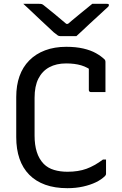

<svg xmlns="http://www.w3.org/2000/svg" viewBox="-20 -965 640 1005"><path d="M380 -776Q370 -776 353.5 -776Q337 -776 321 -776Q305 -776 295 -776Q288 -776 282.5 -779.5Q277 -783 261 -796Q253 -804 235 -820.5Q217 -837 194 -858.5Q171 -880 147 -903Q123 -926 102 -945Q120 -945 142 -945Q164 -945 183 -945Q194 -945 199 -943.5Q204 -942 212 -935Q228 -923 264 -893Q300 -863 351 -820L298 -840Q315 -840 331 -840Q347 -840 363 -840L311 -819Q361 -862 398 -892Q435 -922 463 -945H538Q543 -945 545.5 -944.5Q548 -944 549 -942.5Q550 -941 550 -938Q550 -934 546.5 -930Q543 -926 527 -912Q514 -900 494.5 -882Q475 -864 453 -844Q431 -824 412 -805.5Q393 -787 380 -776ZM333 20Q267 20 217 2Q167 -16 133 -50.5Q99 -85 82 -134.5Q65 -184 65 -247V-457Q65 -518 82 -566Q99 -614 133 -648.5Q167 -683 216 -701.5Q265 -720 327 -720Q377 -720 416 -711Q455 -702 482.5 -686.5Q510 -671 527 -654Q529 -653 530 -650.5Q531 -648 531.5 -645.5Q532 -643 532 -641Q532 -605 532 -563Q532 -521 532 -483Q513 -483 494 -483Q475 -483 456 -483Q451 -483 448 -486Q445 -489 445 -494Q445 -515 445 -537Q445 -559 445 -583Q445 -607 445 -635L470 -588Q439 -613 405 -623Q371 -633 326 -633Q275 -633 238 -613Q201 -593 181 -553.5Q161 -514 161 -453V-255Q161 -207 172.5 -170Q184 -133 209 -107Q231 -85 263 -75.5Q295 -66 333 -66Q390 -66 432.5 -81.5Q475 -97 519 -130H535Q535 -120 535 -110.5Q535 -101 535 -92Q535 -83 535 -74Q535 -65 535 -56Q535 -52 533.5 -49Q532 -46 530 -44Q511 -25 482 -11Q453 3 415 11.5Q377 20 333 20Z"/></svg>

Font: RecMonoLinear Nerd Font Mono
Style: Regular
Weight: 400
Monospace: yes
Version: Version 1.085; ttfautohint (v1.8.4.7-5d5b);Nerd Fonts 3.2.1